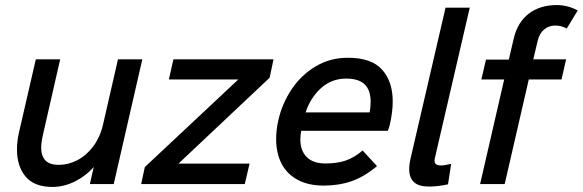

<svg xmlns="http://www.w3.org/2000/svg" viewBox="-20 -720 2280 751"><path d="M46.4 -135.3Q46.4 -168 54.7 -204.1L120.1 -487.8H215.3L148.9 -196.8Q141.1 -163.1 141.1 -142.6Q141.1 -110.8 157.2 -93Q173.3 -75.2 210.4 -75.2Q247.1 -75.2 282.2 -93.3Q317.4 -111.3 344.5 -147.2Q371.6 -183.1 383.3 -233.9L441.4 -487.8H536.6L424.8 0H331.5L346.7 -66.9Q317.4 -32.7 273.9 -10.7Q230.5 11.2 185.1 11.2Q114.3 11.2 80.3 -29.1Q46.4 -69.3 46.4 -135.3Z M1049.8 -487.8 1034.7 -416 678.2 -80.1H956.1L937.5 0H532.2L546.4 -66.4L912.1 -409.2H640.6L658.2 -487.8Z M1060.1 -175.8Q1060.1 -211.9 1068.8 -250Q1083.5 -314.9 1120.6 -370.6Q1157.7 -426.3 1214.4 -460.2Q1271 -494.1 1340.8 -494.1Q1433.1 -494.1 1474.6 -447.5Q1516.1 -400.9 1516.1 -323.7Q1516.1 -280.8 1504.4 -231Q1502 -221.2 1497.1 -208.5H1158.2Q1154.8 -191.4 1154.8 -174.3Q1154.8 -130.9 1179.7 -105.7Q1204.6 -80.6 1253.4 -80.6Q1298.3 -80.6 1332 -92Q1365.7 -103.5 1398.4 -131.3L1454.6 -70.3Q1405.3 -28.8 1355.5 -11.5Q1305.7 5.9 1246.6 5.9Q1184.6 5.9 1142.6 -17.6Q1100.6 -41 1080.3 -81.8Q1060.1 -122.6 1060.1 -175.8ZM1425.8 -280.3Q1429.7 -300.3 1429.7 -322.3Q1429.7 -367.2 1406.5 -389.9Q1383.3 -412.6 1334 -412.6Q1276.9 -412.6 1235.6 -375.2Q1194.3 -337.9 1175.3 -280.3Z M1580.6 -58.6Q1580.6 -78.1 1586.4 -102.1L1722.7 -689.9H1817.4L1681.2 -102.5Q1679.7 -96.7 1679.7 -91.8Q1679.7 -81.5 1686.3 -77.1Q1692.9 -72.8 1706.5 -72.8Q1714.4 -72.8 1728.3 -75.7Q1742.2 -78.6 1744.6 -79.1L1732.4 1Q1715.8 4.9 1695.1 7.3Q1674.3 9.8 1658.7 9.8Q1618.2 9.8 1599.4 -7.3Q1580.6 -24.4 1580.6 -58.6Z M1952.1 -409.2H1862.8L1880.9 -486.8H1970.2L1989.7 -570.3Q2004.9 -633.8 2048.8 -667Q2092.8 -700.2 2157.7 -700.2Q2200.2 -700.2 2239.7 -679.2L2196.8 -608.4Q2175.3 -620.1 2151.9 -620.1Q2127 -620.1 2108.4 -604.7Q2089.8 -589.4 2083 -560.1L2065.9 -487.8H2194.3L2176.3 -409.2H2048.3L1954.1 0H1857.9Z"/></svg>

Font: Acari Sans Medium
Style: Italic
Weight: 500
Italic angle: -13°
Designer: Alfredo Marco Pradil and Stefan Peev
Foundry: Hanken Design Co.
Version: Version 1.045